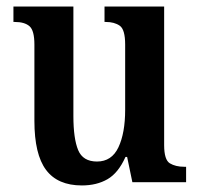

<svg xmlns="http://www.w3.org/2000/svg" viewBox="-20 -556 610 586"><path d="M230 10Q156 10 120.5 -37.5Q85 -85 85 -187V-420Q85 -463 70 -476Q55 -489 25 -489H21V-536H204V-202Q204 -133 218.5 -98Q233 -63 276 -63Q321 -63 341.5 -106.5Q362 -150 362 -221V-420Q362 -466 345.5 -477.5Q329 -489 303 -489H299V-536H481V-113Q481 -68 498.5 -57.5Q516 -47 542 -47H548V0H384L368 -77H363Q341 -28 308 -9Q275 10 230 10Z"/></svg>

Font: Noto Serif Hebrew Condensed SemiBold
Style: Regular
Weight: 600
Width: 3
Designer: Monotype Design Team
Foundry: Monotype Imaging Inc.
Version: Version 2.004; ttfautohint (v1.8.4.7-5d5b)